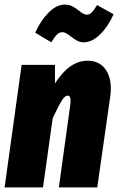

<svg xmlns="http://www.w3.org/2000/svg" viewBox="-23 -815 514 835"><path d="M459 -430Q459 -412 456 -392L400 0H233L283 -362Q284 -368 284 -377Q284 -399 271 -399Q259 -399 245 -376.5Q231 -354 206 -300L164 0H-3L71 -533H216V-452Q279 -551 358 -551Q405 -551 432 -518.5Q459 -486 459 -430ZM284 -657Q282 -659 274 -664.5Q266 -670 260 -672.5Q254 -675 248 -675Q235 -675 224.5 -664.5Q214 -654 200 -631L130 -673Q154 -726 188.5 -760.5Q223 -795 258 -795Q277 -795 291 -788Q305 -781 321 -768Q342 -751 355 -751Q366 -751 376 -761Q386 -771 399 -793L471 -753Q447 -699 412 -665Q377 -631 341 -631Q326 -631 313.5 -637.5Q301 -644 284 -657Z"/></svg>

Font: Fira Sans Extra Condensed ExtraBold
Style: Italic
Weight: 800
Width: 3
Italic angle: -8°
Designer: Carrois Corporate & Edenspiekermann AG
Foundry: Carrois Corporate GbR & Edenspiekermann AG
Version: Version 4.203